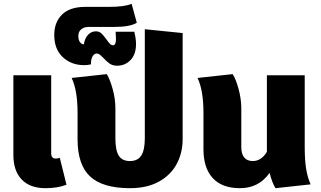

<svg xmlns="http://www.w3.org/2000/svg" viewBox="-20 -965 1682 1005"><path d="M328 2Q281 20 218 20Q137 20 93.5 -25.5Q50 -71 50 -154V-571H248V-162Q248 -135 272 -135Q283 -135 293 -139Z M936 -792V-236Q936 -165 905 -107Q874 -49 812 -14.5Q750 20 660 20Q518 20 452 -41Q386 -102 386 -236V-375Q386 -492 355 -557L539 -577Q556 -549 570 -498Q584 -447 584 -399V-241Q584 -179 601.5 -150.5Q619 -122 660 -122Q701 -122 719.5 -151Q738 -180 738 -241V-812Z M683 -799Q686 -788 689 -769.5Q692 -751 692 -734Q692 -681 663.5 -651Q635 -621 593 -621Q570 -621 554 -632Q538 -643 521 -662Q509 -674 501.5 -679.5Q494 -685 487 -685Q474 -685 465 -671Q456 -657 456 -628Q440 -624 420 -624Q354 -624 309 -665.5Q264 -707 264 -782Q264 -849 305 -889Q346 -929 426 -929H549Q632 -929 669 -945L696 -846Q662 -824 576 -824H443Q420 -824 405 -811.5Q390 -799 390 -777Q390 -756 398.5 -744.5Q407 -733 418 -733H419Q424 -765 441 -783Q458 -801 482 -801Q499 -801 510.5 -790.5Q522 -780 537 -759Q548 -743 555.5 -735.5Q563 -728 572 -728Q587 -728 587 -761Q587 -773 586 -783Q585 -793 585 -799Z M1422 20Q1405 -7 1391 -60Q1335 20 1236 20Q1142 20 1093.5 -33Q1045 -86 1045 -184V-375Q1045 -492 1014 -557L1198 -577Q1215 -550 1228.5 -500.5Q1242 -451 1243 -404V-196Q1243 -159 1258.5 -140.5Q1274 -122 1303 -122Q1348 -122 1377 -170V-172V-571H1575V-196Q1575 -124 1583 -78Q1591 -32 1606 0Z"/></svg>

Font: FiraGO Heavy
Style: Regular
Weight: 900
Designer: bBox Type
Foundry: bBox Type GmbH
Version: Version 1.001